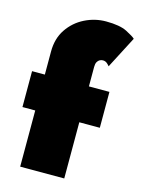

<svg xmlns="http://www.w3.org/2000/svg" viewBox="-108 -764 612 827"><g transform="rotate(15 197.5 -350.0)"><path d="M8 -410.5H65V-513.5Q65 -571.5 93.2 -613.2Q121.5 -655 166.5 -677.5Q211.5 -700 261 -700Q322.5 -700 354.2 -683.8Q386 -667.5 395 -658.5L321 -516Q318.5 -520 310.5 -527.2Q302.5 -534.5 291 -534.5Q284 -534.5 277.2 -531Q270.5 -527.5 266 -519.5Q261.5 -511.5 261.5 -497.5V-410.5H353V-250.5H261.5V0H65V-250.5H8Z"/></g></svg>

Font: League Spartan Thin Black
Style: Regular
Weight: 900
Version: Version 2.002